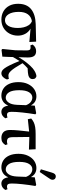

<svg xmlns="http://www.w3.org/2000/svg" viewBox="956 -1770 828 2780"><g transform="rotate(90 1370.0 -380.0)"><path d="M264 14Q197 14 145 -15.5Q93 -45 64 -99Q35 -153 35 -228Q35 -353 112 -416Q189 -479 329 -483L583 -489L588 -391L395 -408Q446 -378 471 -329.5Q496 -281 496 -225Q496 -159 467 -104.5Q438 -50 385.5 -18Q333 14 264 14ZM152 -239Q152 -145 185 -91.5Q218 -38 273 -38Q325 -38 355 -87Q385 -136 385 -224Q385 -267 375.5 -308Q366 -349 345 -381Q324 -413 287 -428Q223 -418 187.5 -370Q152 -322 152 -239Z M702 12 689 -1 708 -191 710 -353Q710 -381 701.5 -395Q693 -409 670 -409Q663 -409 654 -408Q645 -407 637 -406L625 -438Q642 -462 666 -475.5Q690 -489 720 -489Q770 -489 791.5 -458.5Q813 -428 812 -366Q811 -338 810.5 -303.5Q810 -269 808 -234Q845 -299 889.5 -354.5Q934 -410 971 -441Q1003 -466 1028.5 -478Q1054 -490 1082 -494Q1100 -490 1112.5 -477Q1125 -464 1125 -438Q1125 -406 1099.5 -389.5Q1074 -373 1029 -370L968 -366Q949 -349 930.5 -330.5Q912 -312 895 -292Q933 -226 960 -185.5Q987 -145 1007 -124Q1027 -103 1042.5 -95.5Q1058 -88 1072 -88Q1102 -88 1121 -95L1131 -67Q1120 -35 1096 -10.5Q1072 14 1041 14Q1024 14 1007 5Q990 -4 970 -30.5Q950 -57 924 -109.5Q898 -162 863 -248Q849 -225 835 -202.5Q821 -180 806 -154Q805 -115 803.5 -75Q802 -35 800 0Z M1286 -245Q1286 -143 1316.5 -96Q1347 -49 1396 -49Q1434 -49 1464 -89.5Q1494 -130 1498 -212L1503 -343Q1484 -392 1454 -413Q1424 -434 1392 -434Q1346 -434 1316 -387Q1286 -340 1286 -245ZM1364 14Q1308 14 1264 -14.5Q1220 -43 1194.5 -98.5Q1169 -154 1169 -233Q1169 -314 1197.5 -372.5Q1226 -431 1272.5 -462Q1319 -493 1374 -493Q1464 -493 1506 -413L1510 -470L1619 -490L1635 -479Q1619 -383 1609 -290.5Q1599 -198 1599 -135Q1599 -98 1609.5 -82.5Q1620 -67 1642 -67Q1663 -67 1681 -75L1693 -45Q1680 -20 1655 -3Q1630 14 1598 14Q1567 14 1542.5 -8.5Q1518 -31 1509 -86Q1487 -34 1449 -10Q1411 14 1364 14Z M1706 -369 1696 -418Q1722 -441 1751.5 -455Q1781 -469 1821.5 -475.5Q1862 -482 1921 -482H2141L2146 -385L1963 -391L1966 -148Q1967 -100 1982.5 -83.5Q1998 -67 2027 -67Q2050 -67 2069 -75L2080 -45Q2063 -17 2039 -1.5Q2015 14 1977 14Q1924 14 1893 -16Q1862 -46 1862 -112Q1862 -167 1868.5 -235Q1875 -303 1885 -388Z M2324 -245Q2324 -143 2354.5 -96Q2385 -49 2434 -49Q2472 -49 2502 -89.5Q2532 -130 2536 -212L2541 -343Q2522 -392 2492 -413Q2462 -434 2430 -434Q2384 -434 2354 -387Q2324 -340 2324 -245ZM2402 14Q2346 14 2302 -14.5Q2258 -43 2232.5 -98.5Q2207 -154 2207 -233Q2207 -314 2235.5 -372.5Q2264 -431 2310.5 -462Q2357 -493 2412 -493Q2502 -493 2544 -413L2548 -470L2657 -490L2673 -479Q2657 -383 2647 -290.5Q2637 -198 2637 -135Q2637 -98 2647.5 -82.5Q2658 -67 2680 -67Q2701 -67 2719 -75L2731 -45Q2718 -20 2693 -3Q2668 14 2636 14Q2605 14 2580.5 -8.5Q2556 -31 2547 -86Q2525 -34 2487 -10Q2449 14 2402 14ZM2431 -558 2480 -720Q2489 -750 2502.5 -762Q2516 -774 2534 -774Q2555 -774 2569 -761.5Q2583 -749 2583 -728Q2583 -712 2576 -699Q2569 -686 2554 -665L2470 -541Z"/></g></svg>

Font: Source Serif 4 Semibold
Style: Regular
Weight: 600
Designer: Frank Grießhammer
Foundry: Adobe
Version: Version 4.005;hotconv 1.1.0;makeotfexe 2.6.0